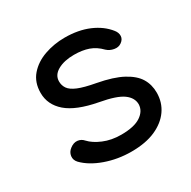

<svg xmlns="http://www.w3.org/2000/svg" viewBox="-130 -677 802 806"><g transform="rotate(-30 271.0 -273.5)"><path d="M286 4Q220 4 161 -17Q102 -38 68 -73Q54 -88 56.5 -106.5Q59 -125 75 -137Q93 -151 111 -149Q129 -147 141 -133Q161 -111 199 -95Q237 -79 284 -79Q347 -79 378.5 -100Q410 -121 411 -153Q411 -185 380 -207.5Q349 -230 271 -244Q170 -263 124 -303Q78 -343 78 -400Q78 -451 107 -484.5Q136 -518 182.5 -534.5Q229 -551 281 -551Q347 -551 397.5 -529.5Q448 -508 478 -470Q490 -455 489 -439Q488 -423 472 -412Q458 -402 438 -405.5Q418 -409 404 -422Q379 -448 349 -458.5Q319 -469 279 -469Q231 -469 200 -451.5Q169 -434 169 -403Q169 -384 179.5 -368.5Q190 -353 218.5 -341Q247 -329 302 -319Q377 -305 420.5 -281.5Q464 -258 482.5 -227.5Q501 -197 501 -158Q501 -111 475.5 -74.5Q450 -38 402.5 -17Q355 4 286 4Z"/></g></svg>

Font: Comfortaa SemiBold
Style: Regular
Weight: 600
Designer: Johan Aakerlund
Foundry: Johan Aakerlund
Version: Version 3.104; ttfautohint (v1.8.1.43-b0c9)